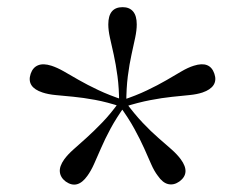

<svg xmlns="http://www.w3.org/2000/svg" viewBox="-20 -788 664 523"><path d="M324 -506H304.5Q304.5 -547.5 300 -580.5Q295.5 -613.5 289.8 -639.2Q284 -665 279.5 -685.2Q275 -705.5 275 -721.5Q275 -768.5 314 -768.5Q332.5 -768.5 342.5 -756.8Q352.5 -745 352.5 -721.5Q352.5 -705.5 348.2 -685.2Q344 -665 338.2 -639.2Q332.5 -613.5 328.2 -580.5Q324 -547.5 324 -506ZM317 -515.5 311 -497Q271.5 -510 238.8 -516Q206 -522 179.5 -524.5Q153 -527 132 -529Q111 -531 96 -536Q51.5 -550.5 63.5 -587Q69.5 -604.5 83.8 -610.2Q98 -616 120 -609Q135.5 -604 153.5 -593.8Q171.5 -583.5 194.5 -570.2Q217.5 -557 247.5 -542.8Q277.5 -528.5 317 -515.5ZM305.5 -511.5 321 -500.5Q297 -467 281.2 -437.8Q265.5 -408.5 255 -384Q244.5 -359.5 236 -340.8Q227.5 -322 218 -309Q191 -271 159 -293.5Q144.5 -304.5 143 -319.8Q141.5 -335 155 -354Q164.5 -367 180 -380.8Q195.5 -394.5 215.2 -412.2Q235 -430 258.2 -454Q281.5 -478 305.5 -511.5ZM305.5 -500 321 -511.5Q346 -477.5 368.8 -453.5Q391.5 -429.5 411.8 -412Q432 -394.5 447.5 -380.8Q463 -367 472.5 -354Q500 -316.5 468.5 -293.5Q453.5 -283 438.2 -286.5Q423 -290 410 -309Q400 -322 391.8 -340.8Q383.5 -359.5 372.8 -383.8Q362 -408 346 -437.2Q330 -466.5 305.5 -500ZM311 -514.5Q350.5 -527.5 380.2 -541.8Q410 -556 433.2 -569.5Q456.5 -583 474.2 -593.5Q492 -604 508 -609Q552 -623 564 -587Q570 -569.5 561.8 -556.5Q553.5 -543.5 531.5 -536Q516.5 -531 495.8 -529Q475 -527 448.5 -524.2Q422 -521.5 389.2 -515.2Q356.5 -509 317 -496.5Z"/></svg>

Font: Fraunces Light
Style: Regular
Weight: 300
Version: Version 1.000;[b76b70a41]